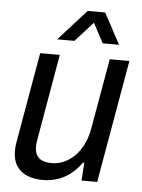

<svg xmlns="http://www.w3.org/2000/svg" viewBox="-53 -765 607 819"><g transform="rotate(5 251.0 -355.5)"><path d="M162 12Q124 12 95 0.5Q66 -11 49 -36.5Q32 -62 32 -102Q32 -116 34 -130Q36 -144 39 -160L103 -526H187L125 -169Q123 -158 121.5 -147.5Q120 -137 120 -128Q120 -104 129 -89.5Q138 -75 154.5 -69Q171 -63 194 -63Q219 -63 243.5 -73.5Q268 -84 289 -104Q310 -124 325.5 -154.5Q341 -185 348 -225L401 -526H485L393 0H326L331 -76H325Q303 -45 276.5 -25.5Q250 -6 221 3Q192 12 162 12ZM170 -591 289 -723H364L435 -591H365L305 -704H346L244 -591Z"/></g></svg>

Font: Archivo SemiCondensed
Style: Italic
Weight: 400
Width: 4
Italic angle: -10°
Designer: Hector Gatti
Foundry: Omnibus-Type
Version: Version 2.001